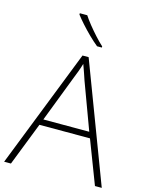

<svg xmlns="http://www.w3.org/2000/svg" viewBox="-137 -1035 865 1119"><g transform="rotate(15 295.0 -475.0)"><path d="M548 0 448 -261H143L41 0H0L281 -716H318L589 0ZM330 -578Q325 -595 316 -619.5Q307 -644 298 -670Q291 -646 282 -621.5Q273 -597 265 -578L157 -297H434ZM247 -950Q261 -928 283.5 -900Q306 -872 331 -844.5Q356 -817 378 -797V-790H349Q323 -811 295 -838.5Q267 -866 242.5 -893.5Q218 -921 202 -942V-950Z"/></g></svg>

Font: Noto Sans Thai ExtraLight
Style: Regular
Weight: 200
Designer: Monotype Design Team
Foundry: Monotype Imaging Inc.
Version: Version 2.001; ttfautohint (v1.8.4.7-5d5b)